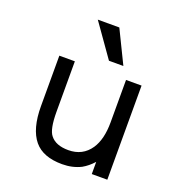

<svg xmlns="http://www.w3.org/2000/svg" viewBox="-166 -1110 1197 1260"><g transform="rotate(20 432.5 -480.0)"><path d="M301.8 -965.8 462.9 -737.3H563.5L452.1 -965.8ZM611.3 -85V0H719.7V-657.2H611.3V-361.3Q611.3 -242.2 565.4 -173.8Q511.7 -94.7 412.1 -94.7Q324.2 -94.7 286.1 -143.6Q253.9 -181.6 253.9 -305.7V-657.2H145.5V-305.7Q145.5 -146.5 210 -68.4Q271.5 5.9 405.3 5.9Q477.5 5.9 536.1 -23.4Q576.2 -45.9 611.3 -85Z"/></g></svg>

Font: OCR-B
Style: Regular
Weight: 400
Version: 1.1